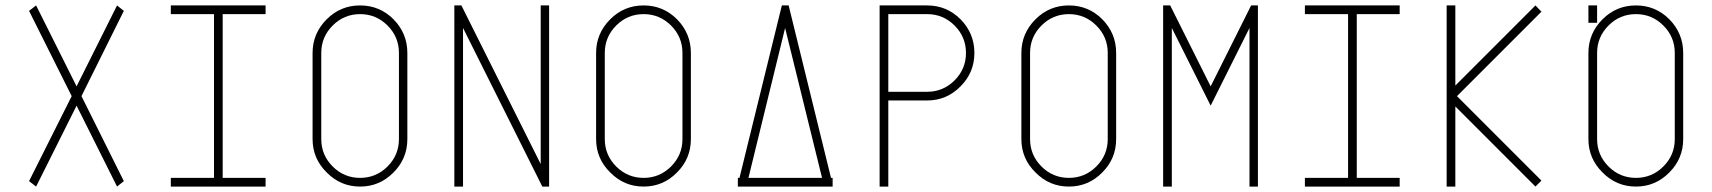

<svg xmlns="http://www.w3.org/2000/svg" viewBox="-20 -687 6304 707"><path d="M280 -333 436 -20 411 0 262 -298 113 0 87 -20 244 -333 87 -647 113 -667 262 -369 411 -667 436 -647Z M800 -635V-32H958V0H609V-32H768V-635H609V-667H958V-635Z M1429 -616Q1480 -564 1480 -492V-175Q1480 -103 1429 -52Q1378 0 1306 0Q1234 0 1183 -52Q1131 -103 1131 -175V-492Q1131 -564 1183 -616Q1234 -667 1306 -667Q1378 -667 1429 -616ZM1449 -492Q1449 -551 1407 -593Q1365 -635 1306 -635Q1247 -635 1205 -593Q1163 -551 1163 -492V-175Q1163 -116 1205 -74Q1247 -32 1306 -32Q1365 -32 1407 -74Q1449 -116 1449 -175Z M1971 -667H2002V0H1977L1685 -584V0H1653V-667H1679L1971 -83Z M2473 -616Q2524 -564 2524 -492V-175Q2524 -103 2473 -52Q2422 0 2350 0Q2278 0 2227 -52Q2175 -103 2175 -175V-492Q2175 -564 2227 -616Q2278 -667 2350 -667Q2422 -667 2473 -616ZM2493 -492Q2493 -551 2451 -593Q2409 -635 2350 -635Q2291 -635 2249 -593Q2207 -551 2207 -492V-175Q2207 -116 2249 -74Q2291 -32 2350 -32Q2409 -32 2451 -74Q2493 -116 2493 -175Z M3046 0H2697V-32H2703L2859 -667H2884L3040 -32H3046ZM3007 -32 2871 -584 2736 -32Z M3394 -667Q3466 -667 3517 -616Q3568 -564 3568 -492Q3568 -420 3517 -369Q3466 -317 3394 -317H3251V0H3219V-667ZM3394 -349Q3453 -349 3495 -391Q3537 -433 3537 -492Q3537 -551 3495 -593Q3453 -635 3394 -635H3251V-349Z M4039 -616Q4090 -564 4090 -492V-175Q4090 -103 4039 -52Q3988 0 3916 0Q3844 0 3793 -52Q3741 -103 3741 -175V-492Q3741 -564 3793 -616Q3844 -667 3916 -667Q3988 -667 4039 -616ZM4059 -492Q4059 -551 4017 -593Q3975 -635 3916 -635Q3857 -635 3815 -593Q3773 -551 3773 -492V-175Q3773 -116 3815 -74Q3857 -32 3916 -32Q3975 -32 4017 -74Q4059 -116 4059 -175Z M4295 0H4263V-667H4289L4438 -369L4587 -667H4612V0H4581V-584L4438 -298L4295 -584Z M4976 -635V-32H5134V0H4785V-32H4944V-635H4785V-667H5134V-635Z M5345 -333 5656 -22 5634 0 5339 -295V0H5307V-667H5339V-372L5634 -667L5656 -644Z M6127 -616Q6178 -564 6178 -492V-175Q6178 -103 6127 -52Q6076 0 6004 0Q5932 0 5881 -52Q5829 -103 5829 -175V-492Q5829 -564 5881 -616Q5932 -667 6004 -667Q6076 -667 6127 -616ZM6147 -492Q6147 -551 6105 -593Q6063 -635 6004 -635Q5945 -635 5903 -593Q5861 -551 5861 -492V-175Q5861 -116 5903 -74Q5945 -32 6004 -32Q6063 -32 6105 -74Q6147 -116 6147 -175ZM5861 -667V-603H5829V-667Z"/></svg>

Font: Zector
Style: Regular
Weight: 400
Designer: GGBot
Version: 0.72